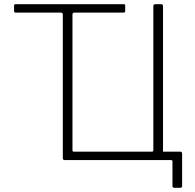

<svg xmlns="http://www.w3.org/2000/svg" viewBox="-20 -762 927 914"><path d="M811 132Q801 132 801 123V7Q801 0 794 0H288Q279 0 279 -10V-693Q279 -702 269 -702H55Q47 -702 47 -709V-735Q47 -739 48.5 -740.5Q50 -742 54 -742H569Q573 -742 574.5 -740.5Q576 -739 576 -735V-709Q576 -702 568 -702H335Q325 -702 325 -693V-46Q325 -40 331 -40H703Q710 -40 710 -47V-733Q710 -742 720 -742H747Q752 -742 754 -739.5Q756 -737 756 -732V-40H838Q847 -40 847 -30V122Q847 127 845 129.5Q843 132 838 132Z"/></svg>

Font: Libre Franklin Thin
Style: Regular
Weight: 100
Designer: Pablo Impallari, Rodrigo Fuenzalida, Nhung Nguyen
Foundry: Impallari Type
Version: Version 3.000